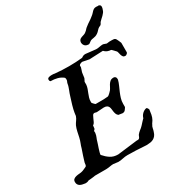

<svg xmlns="http://www.w3.org/2000/svg" viewBox="-211 -1043 1109 1192"><g transform="rotate(-30 343.5 -447.0)"><path d="M-1 -28.8Q-1 -42 7.1 -48.3Q15.1 -54.7 26.4 -57.1Q37.6 -59.6 49.6 -60.3Q61.5 -61 69.3 -63.5Q71.3 -63.5 76.4 -65.7Q81.5 -67.9 87.2 -70.3Q92.8 -72.8 97.9 -75.2Q103 -77.6 105 -78.6Q109.4 -84 109.9 -89.8Q110.4 -95.7 111.3 -102.1Q111.8 -104.5 114 -111.3Q116.2 -118.2 118.9 -127.2Q121.6 -136.2 125 -146.5Q128.4 -156.7 131.6 -165.8Q134.8 -174.8 137 -181.6Q139.2 -188.5 140.1 -190.9Q143.6 -205.1 149.9 -220.2Q156.2 -235.4 160.6 -254.9Q164.6 -273.9 168.9 -293.9Q173.3 -314 180.7 -331.1Q187.5 -344.2 195.8 -355.2Q204.1 -366.2 209.5 -381.8Q209.5 -382.3 209.7 -384.8Q210 -387.2 210.4 -390.4Q210.9 -393.6 211.4 -396.7Q211.9 -399.9 211.9 -401.4Q215.8 -425.3 223.6 -451.9Q231.4 -478.5 239.3 -502.4Q242.2 -512.7 245.8 -522.5Q249.5 -532.2 253.2 -541.7Q256.8 -551.3 260 -560.8Q263.2 -570.3 264.6 -580.6Q265.6 -586.9 268.8 -593Q272 -599.1 272 -605.5Q272 -609.4 271.7 -613Q271.5 -616.7 269.5 -620.1Q252 -634.8 229.2 -640.9Q206.5 -647 180.7 -647Q176.8 -650.4 175.8 -653.1Q174.8 -655.8 174.8 -661.6Q174.8 -666.5 177.7 -669.4Q180.7 -672.4 185.5 -674.1Q190.4 -675.8 196 -676.3Q201.7 -676.8 207 -676.8Q213.9 -676.8 219 -676.3Q224.1 -675.8 227.1 -674.8Q252.9 -672.4 277.8 -671.1Q302.7 -669.9 327.6 -669.9Q352.1 -669.9 376 -671.1Q399.9 -672.4 423.3 -674.8Q428.2 -678.2 431.9 -680.2Q435.5 -682.1 438.7 -683.3Q441.9 -684.6 445.3 -684.8Q448.7 -685.1 453.6 -685.1L525.4 -677.2Q540 -677.2 552.2 -679.9Q564.5 -682.6 577.6 -682.6L600.6 -674.8L620.1 -677.2H637.7Q645 -677.2 650.1 -676.5Q655.3 -675.8 658.9 -673.6Q662.6 -671.4 665.5 -667Q668.5 -662.6 671.4 -655.3Q672.4 -652.8 674.1 -649.4Q675.8 -646 677.2 -642.1Q679.2 -637.7 680.7 -633.3V-564.5Q679.7 -563.5 679.2 -562.5Q678.7 -561.5 678.2 -560.8Q677.7 -560.1 677.7 -559.1Q672.9 -556.2 670.4 -553.5Q668 -550.8 662.1 -550.8Q651.4 -550.8 646.2 -557.6Q641.1 -564.5 638.7 -573.2Q636.2 -582 634.5 -590.3Q632.8 -598.6 629.4 -601.6Q627.9 -603 624.5 -606.7Q621.1 -610.4 617.2 -614.5Q613.3 -618.7 609.6 -622.3Q606 -626 604 -627Q591.3 -627.4 578.9 -632.1Q566.4 -636.7 556.6 -647.9L458.5 -643.6L412.1 -652.8Q406.7 -652.8 398.4 -649.4Q390.1 -646 387.7 -640.1V-627Q387.2 -626 386 -622.1Q384.8 -618.2 383.3 -613.3Q381.8 -608.4 380.4 -604.2Q378.9 -600.1 378.4 -599.1Q377.9 -598.1 377.2 -592.5Q376.5 -586.9 375.5 -580.3Q374.5 -573.7 373.8 -567.4Q373 -561 372.6 -559.1Q372.6 -558.6 371.1 -555.4Q369.6 -552.2 367.7 -548.6Q365.7 -544.9 364.3 -541.7Q362.8 -538.6 362.3 -538.1V-517.1Q360.8 -502.9 356.2 -490.2Q351.6 -477.5 346.4 -464.8Q341.3 -452.1 337.4 -439.5Q333.5 -426.8 333.5 -413.1V-404.8Q334 -403.3 336.7 -400.1Q339.4 -397 342.5 -393.6Q345.7 -390.1 348.6 -387.5Q351.6 -384.8 353 -384.3H380.4Q397.5 -384.3 411.4 -384.5Q425.3 -384.8 441.9 -386.7Q443.8 -387.2 447.5 -389.9Q451.2 -392.6 454.6 -395.8Q458 -398.9 460.7 -401.4Q463.4 -403.8 463.9 -404.8Q473.1 -412.6 478.8 -424.1Q484.4 -435.5 490.7 -446Q497.1 -456.5 506.1 -463.9Q515.1 -471.2 530.8 -471.2Q537.6 -471.2 543 -466.3Q548.3 -461.4 548.3 -452.6V-445.8Q543.5 -427.2 535.4 -409.7Q527.3 -392.1 519.8 -374.3Q512.2 -356.4 506.6 -338.1Q501 -319.8 501 -299.8V-276.9Q494.6 -266.1 488 -258.5Q481.4 -251 468.3 -251Q466.8 -251.5 462.9 -252Q459 -252.4 455.1 -253.2Q451.2 -253.9 447.3 -254.4Q443.4 -254.9 441.9 -254.9Q433.1 -261.2 429.7 -270Q426.3 -278.8 424.8 -288.1Q423.3 -297.4 422.4 -306.9Q421.4 -316.4 418 -323.7Q414.6 -331.1 407 -335.7Q399.4 -340.3 385.3 -340.3L333.5 -336.9Q333.5 -336.9 331.5 -337.4Q329.6 -337.9 327.1 -338.4Q324.7 -338.9 322.3 -339.4Q319.8 -339.8 318.4 -340.3Q309.6 -340.3 304.7 -332.3Q299.8 -324.2 295.4 -313.5Q291 -302.7 285.9 -292.2Q280.8 -281.7 272 -276.9Q272 -275.4 271.7 -272.2Q271.5 -269 271 -265.6Q270.5 -262.2 270.3 -259Q270 -255.9 269.5 -254.9Q269.5 -252.9 265.4 -249.5Q261.2 -246.1 260.3 -244.1Q260.3 -243.2 260.7 -239.3Q261.2 -235.4 261.2 -231.4Q261.2 -227.1 260.3 -226.6Q258.8 -213.9 253.4 -201.7Q248 -189.5 245.1 -178.2Q243.2 -171.4 239.3 -159.9Q235.4 -148.4 231.2 -136Q227.1 -123.5 224.1 -112.3Q221.2 -101.1 221.2 -95.2Q231.4 -83.5 241.9 -74Q252.4 -64.5 263.7 -57.4Q274.9 -50.3 288.3 -46.6Q301.8 -43 317.9 -43L458.5 -60.1H470.7Q476.1 -61.5 478.8 -64.5Q481.4 -67.4 483.2 -70.8Q484.9 -74.2 486.1 -78.1Q487.3 -82 489.7 -85.4Q494.1 -91.3 499.5 -96.4Q504.9 -101.6 510.5 -106Q516.1 -110.4 521.5 -114.7Q526.9 -119.1 531.2 -124Q533.2 -126 537.6 -130.9Q542 -135.7 547.1 -141.4Q552.2 -147 557.1 -152.1Q562 -157.2 564.9 -159.7Q566.4 -167 570.8 -174.6Q575.2 -182.1 581.3 -188.2Q587.4 -194.3 595 -198.7Q602.5 -203.1 610.8 -204.6Q613.8 -204.6 616.2 -202.4Q618.7 -200.2 620.4 -197.3Q622.1 -194.3 623 -191.7Q624 -189 624.5 -188.5Q623 -172.9 619.4 -154.1Q615.7 -135.3 607.4 -120.6Q606.9 -119.6 604.7 -116.5Q602.5 -113.3 600.1 -109.6Q597.7 -106 595.5 -102.8Q593.3 -99.6 593.3 -98.1Q586.4 -88.4 584.5 -76.7Q582.5 -64.9 578.6 -54.2Q574.2 -39.1 566.7 -29.5Q559.1 -20 549.3 -14.6Q539.6 -9.3 527.6 -7.3Q515.6 -5.4 502 -4.9L482.4 -5.9Q453.1 -7.8 424.3 -9.3Q395.5 -10.7 364.7 -10.7Q347.2 -10.7 329.6 -6.6Q312 -2.4 294.9 -2.4L260.3 -6.8Q253.4 -6.8 247.1 -5.9Q240.7 -4.9 234.6 -3.9Q228.5 -2.9 221.7 -2Q214.8 -1 207 -1H127Q124 0 117.2 0.7Q110.4 1.5 102.8 2.4Q95.2 3.4 88.4 3.9Q81.5 4.4 78.6 4.4Q74.7 6.3 69.1 8.5Q63.5 10.7 51.8 10.7Q42 9.3 32.5 7.3Q22.9 5.4 15.6 1.2Q8.3 -2.9 3.7 -10Q-1 -17.1 -1 -28.8ZM465.3 -766.6Q467.8 -776.9 473.9 -781.2Q480 -785.6 487.8 -788.3Q495.6 -791 503.9 -793.5Q512.2 -795.9 519 -801.8Q528.3 -808.6 533.4 -815.2Q538.6 -821.8 548.3 -828.6Q561 -838.9 575.2 -847.9Q589.4 -856.9 601.6 -867.2Q611.8 -874.5 617.9 -881.6Q624 -888.7 629.4 -893.8Q634.8 -898.9 640.9 -902.1Q647 -905.3 657.2 -905.3Q659.7 -905.3 662.6 -905Q665.5 -904.8 668.9 -904.3Q669.9 -905.3 671.9 -905.3Q672.9 -905.3 673.8 -904.8Q675.8 -904.3 678 -903.8Q680.2 -903.3 682.6 -900.9Q688 -897.5 688 -888.7Q688 -885.7 687 -880.9Q686.5 -878.4 685.8 -875.7Q685.1 -873 683.6 -869.6Q681.6 -860.4 675.8 -852.3Q669.9 -844.2 662.6 -837.2Q655.3 -830.1 647.5 -823.2Q639.6 -816.4 633.8 -809.6Q631.8 -805.2 629.9 -802.2Q628.4 -799.3 627 -797.1Q625.5 -794.9 624.5 -794.9Q624 -793.5 621.8 -792.2Q619.6 -791 616.9 -789.8Q614.3 -788.6 612.3 -787.8Q610.4 -787.1 609.9 -786.6Q601.6 -781.7 594.2 -772.9Q586.9 -764.2 577.6 -757.8Q568.4 -751.5 561 -749.3Q553.7 -747.1 547.4 -746.1Q541 -745.1 534.7 -743.9Q528.3 -742.7 521.5 -738.8Q521 -738.3 518.6 -736.3Q516.1 -734.4 512.9 -732.2Q509.8 -730 506.8 -728Q503.9 -726.1 502.4 -726.1Q499.5 -726.1 497.6 -726.6Q493.2 -726.6 490.2 -727.5Q478.5 -730 471.4 -739Q464.4 -748 464.4 -759.3Q464.4 -761.7 465.3 -766.6Z"/></g></svg>

Font: IM FELL English
Style: Italic
Weight: 400
Italic angle: -18°
Designer: Igino Marini
Foundry: Igino Marini
Version: 3.00